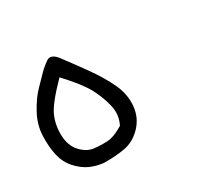

<svg xmlns="http://www.w3.org/2000/svg" viewBox="-95 -354 689 654"><g transform="rotate(-30 250.0 -27.5)"><path d="M143.6 174.8Q115.2 171.9 90.8 160.6Q66.4 149.4 44.9 125.5Q23.4 101.6 15.6 68.4Q7.8 35.2 9.3 -7.8Q10.7 -50.8 32.7 -91.3Q54.7 -131.8 78.6 -156.2Q102.5 -180.7 117.2 -195.8Q131.8 -210.9 150.9 -224.1Q169.9 -237.3 191.4 -210.9Q218.8 -174.8 254.9 -124.5Q291 -74.2 311 -30.8Q331.1 12.7 327.1 56.6Q323.2 100.6 293 131.8Q262.7 163.1 224.1 169.4Q185.5 175.8 143.6 174.8ZM253.9 92.8Q271.5 58.6 262.7 20Q253.9 -18.6 233.9 -56.2Q213.9 -93.8 158.2 -153.3Q93.8 -87.9 78.6 -53.2Q63.5 -18.6 64.9 22Q66.4 62.5 88.9 86.9Q111.3 111.3 137.2 114.7Q163.1 118.2 190.4 116.7Q217.8 115.2 253.9 92.8Z"/></g></svg>

Font: JasonHandwriting1
Style: Regular
Weight: 400
Version: Version 1.48.20